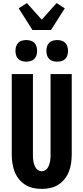

<svg xmlns="http://www.w3.org/2000/svg" viewBox="-20 -1214 540 1242"><path d="M250 8Q222 8 194.5 2Q167 -4 143 -19Q119 -34 101.5 -56.5Q84 -79 74 -105Q64 -131 60 -159Q56 -187 56 -215V-735H193V-215Q193 -204 193.5 -192.5Q194 -181 196 -170Q198 -159 202 -148Q206 -137 212 -127.5Q218 -118 228.5 -112Q239 -106 250 -106Q261 -106 271.5 -112Q282 -118 288 -127.5Q294 -137 298 -148Q302 -159 304 -170Q306 -181 306.5 -192.5Q307 -204 307 -215V-735H444V-215Q444 -187 440 -159Q436 -131 426 -105Q416 -79 398.5 -56.5Q381 -34 357 -19Q333 -4 305.5 2Q278 8 250 8ZM350 -815Q336 -815 322 -819Q308 -823 298 -833Q288 -843 284 -857Q280 -871 280 -885Q280 -899 284 -913Q288 -927 298 -937Q308 -947 322 -951Q336 -955 350 -955Q364 -955 378 -951Q392 -947 402 -937Q412 -927 416 -913Q420 -899 420 -885Q420 -871 416 -857Q412 -843 402 -833Q392 -823 378 -819Q364 -815 350 -815ZM150 -815Q136 -815 122 -819Q108 -823 98 -833Q88 -843 84 -857Q80 -871 80 -885Q80 -899 84 -913Q88 -927 98 -937Q108 -947 122 -951Q136 -955 150 -955Q164 -955 178 -951Q192 -947 202 -937Q212 -927 216 -913Q220 -899 220 -885Q220 -871 216 -857Q212 -843 202 -833Q192 -823 178 -819Q164 -815 150 -815ZM190 -1020 101 -1160 154 -1194 250 -1087 346 -1194 399 -1160 310 -1020Z"/></svg>

Font: Iosevka Curly Heavy
Style: Regular
Weight: 900
Monospace: yes
Designer: Belleve Invis
Foundry: Belleve Invis
Version: Version 22.1.2; ttfautohint (v1.8.4)